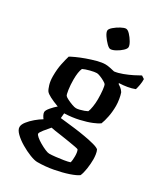

<svg xmlns="http://www.w3.org/2000/svg" viewBox="-228 -838 978 1132"><g transform="rotate(30 261.0 -271.5)"><path d="M222 200Q203 200 171 187.5Q139 175 106 155.5Q73 136 50.5 114Q28 92 28 73Q28 56 44 35.5Q60 15 83 -4.5Q106 -24 128 -37Q122 -44 116 -55.5Q110 -67 110 -76Q110 -88 128 -109Q146 -130 163 -144Q88 -172 72 -192Q64 -203 56.5 -228Q49 -253 49 -285Q49 -333 57 -370.5Q65 -408 72 -431Q82 -437 107 -448.5Q132 -460 164 -471.5Q196 -483 228 -491.5Q260 -500 283 -500Q297 -500 316 -496Q335 -492 347 -489Q372 -492 402.5 -503.5Q433 -515 460 -528.5Q487 -542 502 -551L522 -538Q523 -519 519 -497.5Q515 -476 511 -463Q488 -454 461.5 -449.5Q435 -445 407 -444V-439Q415 -434 425.5 -426Q436 -418 445 -404Q451 -388 455 -363.5Q459 -339 459 -319Q459 -280 452 -244.5Q445 -209 436 -187Q423 -177 391.5 -164Q360 -151 314.5 -140.5Q269 -130 216 -128L213 -94Q221 -93 249 -90Q277 -87 313.5 -82.5Q350 -78 387 -71.5Q424 -65 452 -57.5Q480 -50 490 -41Q496 -29 498.5 -11.5Q501 6 501 21Q501 52 496 85.5Q491 119 482 139Q465 152 424 166Q383 180 329.5 190Q276 200 222 200ZM261 -189Q270 -189 284.5 -192.5Q299 -196 312.5 -201Q326 -206 333 -210Q339 -223 343 -248.5Q347 -274 347 -300Q347 -333 344 -361Q341 -389 336 -397Q332 -402 318 -410Q304 -418 288.5 -424Q273 -430 265 -430Q250 -430 221 -422.5Q192 -415 176 -407Q164 -381 164 -328Q164 -292 168.5 -261Q173 -230 178 -224Q183 -218 199 -210Q215 -202 233 -195.5Q251 -189 261 -189ZM258 122Q275 122 301 119Q327 116 352.5 112Q378 108 393 103Q396 96 397 82Q398 68 398 59Q398 31 391 17Q389 14 370 10.5Q351 7 324 2.5Q297 -2 269 -6Q241 -10 220.5 -13Q200 -16 194 -18Q177 1 160 22.5Q143 44 143 52Q143 59 157 71Q171 83 191 94.5Q211 106 229.5 114Q248 122 258 122ZM262 -592Q252 -592 235.5 -608.5Q219 -625 205.5 -645Q192 -665 192 -678Q192 -689 210 -704.5Q228 -720 249.5 -731.5Q271 -743 283 -743Q295 -743 310.5 -726.5Q326 -710 338 -689.5Q350 -669 350 -656Q350 -645 334 -630Q318 -615 297 -603.5Q276 -592 262 -592Z"/></g></svg>

Font: Texturina SemiBold
Style: Regular
Weight: 600
Designer: Guillermo Torres Carreño
Foundry: Omnibus-Type
Version: Version 1.002; ttfautohint (v1.8.3)